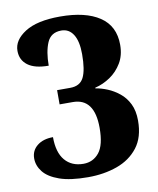

<svg xmlns="http://www.w3.org/2000/svg" viewBox="-83 -789 711 864"><g transform="rotate(-10 272.5 -357.0)"><path d="M250 10Q169 10 119.5 -7.5Q70 -25 47.5 -53.5Q25 -82 25 -115Q25 -151 52.5 -173Q80 -195 125 -195Q125 -125 155.5 -89Q186 -53 240 -53Q284 -53 311.5 -87Q339 -121 339 -200Q339 -335 240 -335H180V-400H240Q285 -400 302 -434Q319 -468 319 -540Q319 -599 299.5 -630Q280 -661 245 -661Q197 -661 179.5 -619.5Q162 -578 162 -515Q99 -515 67 -539Q35 -563 35 -605Q35 -654 90 -689Q145 -724 250 -724Q366 -724 430.5 -681Q495 -638 495 -552Q495 -504 474 -469Q453 -434 420.5 -412Q388 -390 351 -381V-378Q377 -374 405 -362.5Q433 -351 458.5 -330.5Q484 -310 499.5 -278.5Q515 -247 515 -202Q515 -126 479 -79.5Q443 -33 383 -11.5Q323 10 250 10Z"/></g></svg>

Font: Noto Serif ExtraCondensed Black
Style: Regular
Weight: 900
Width: 2
Designer: Monotype Design Team
Foundry: Monotype Imaging Inc.
Version: Version 2.015; ttfautohint (v1.8.4.7-5d5b)